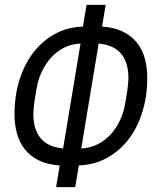

<svg xmlns="http://www.w3.org/2000/svg" viewBox="-20 -745 640 794"><path d="M227 -61Q177 -64 142 -81Q107 -98 84 -126Q61 -154 50.5 -191.5Q40 -229 40 -273Q40 -348 60 -413Q80 -478 117 -526.5Q154 -575 206 -604Q258 -633 323 -635L338 -725H417L402 -635Q451 -632 486.5 -615Q522 -598 545 -570Q568 -542 578.5 -504.5Q589 -467 589 -423Q589 -348 569 -283Q549 -218 512 -169.5Q475 -121 422.5 -92Q370 -63 306 -61L291 29H212ZM313 -565Q275 -563 244.5 -547.5Q214 -532 191 -506.5Q168 -481 152.5 -448Q137 -415 131 -377L123 -329Q121 -315 119.5 -300Q118 -285 118 -273Q118 -210 148 -173.5Q178 -137 241 -131ZM316 -131Q353 -133 384 -148.5Q415 -164 438 -189.5Q461 -215 476.5 -248Q492 -281 498 -319L506 -367Q508 -381 509.5 -396Q511 -411 511 -423Q511 -486 481 -522.5Q451 -559 388 -565Z"/></svg>

Font: IBM Plex Mono
Style: Italic
Weight: 400
Italic angle: -9°
Monospace: yes
Designer: Mike Abbink, Paul van der Laan, Pieter van Rosmalen
Foundry: Bold Monday
Version: Version 2.3